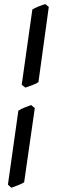

<svg xmlns="http://www.w3.org/2000/svg" viewBox="-20 -738 276 924"><path d="M214.8 -704.6 165 -342.8Q155.8 -335.9 134.5 -327.9Q113.3 -319.8 102.1 -316.4L84.5 -330.1L135.7 -692.4Q148.9 -700.2 167 -707.5Q185.1 -714.8 198.2 -718.3ZM147.5 -217.8 96.2 139.2Q88.4 145 66.4 153.6Q44.4 162.1 34.7 165.5L18.1 150.4L68.4 -205.6Q80.6 -213.4 98.6 -220.7Q116.7 -228 129.9 -232.4Z"/></svg>

Font: Dai Banna SIL SemiBold
Style: Italic
Weight: 600
Italic angle: -11°
Designer: Victor Gaultney
Foundry: SIL International
Version: Version 4.000